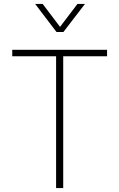

<svg xmlns="http://www.w3.org/2000/svg" viewBox="-20 -952 604 972"><path d="M264 -667H42V-700H522V-667H300V0H264ZM158 -932H196L284 -816L372 -932H410L301 -790H266Z"/></svg>

Font: Bai Jamjuree ExtraLight
Style: Regular
Weight: 275
Designer: Katatrad Aksorn Co.,Ltd.
Foundry: Cadson Demak Co.,Ltd.
Version: Version 1.000; ttfautohint (v1.6)